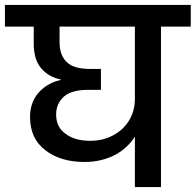

<svg xmlns="http://www.w3.org/2000/svg" viewBox="-44 -760 795 780"><path d="M731 -740C731 -740 -24 -740 -24 -740C-24 -740 -24 -652 -24 -652C-24 -652 93 -652 93 -652C93 -652 93 -584 93 -584C93 -584 93 -584 93 -584C93 -540 103 -506 123 -483C143 -459 170 -444 203 -437C203 -437 203 -435 203 -435C203 -435 203 -435 203 -435C168 -428 138 -411 114 -385C90 -358 78 -325 78 -285C78 -285 78 -285 78 -285C78 -226 99 -181 140 -150C181 -118 234 -102 299 -102C299 -102 299 -102 299 -102C344 -102 384 -111 420 -129C455 -147 483 -172 504 -205C504 -205 504 0 504 0C504 0 610 0 610 0C610 0 610 -652 610 -652C610 -652 731 -652 731 -652C731 -652 731 -740 731 -740ZM504 -359C504 -359 504 -359 504 -359C504 -326 496 -296 480 -270C464 -244 442 -224 415 -210C387 -195 356 -188 323 -188C323 -188 323 -188 323 -188C282 -188 248 -197 223 -216C197 -234 184 -260 184 -295C184 -295 184 -295 184 -295C184 -325 195 -349 216 -368C237 -386 270 -395 313 -395C313 -395 366 -395 366 -395C366 -395 366 -480 366 -480C366 -480 321 -480 321 -480C321 -480 321 -480 321 -480C278 -480 246 -489 227 -508C208 -526 198 -553 198 -589C198 -589 198 -652 198 -652C198 -652 504 -652 504 -652C504 -652 504 -359 504 -359Z"/></svg>

Font: Girnar Poppins
Style: Medium
Weight: 500
Designer: Ninad Kale (Devanagari), Jonny Pinhorn (Latin)
Foundry: Indian Type Foundry
Version: ""